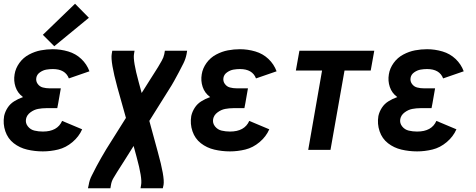

<svg xmlns="http://www.w3.org/2000/svg" viewBox="-21 -801 2541 1026"><path d="M208 8Q165 8 124.5 -1.5Q84 -11 52.5 -35.5Q21 -60 7.5 -99.5Q-6 -139 1 -181Q6 -204 19.5 -225Q33 -246 54.5 -259.5Q76 -273 99 -281L102 -282L100 -284Q73 -304 62 -336.5Q51 -369 57 -404Q62 -436 82.5 -464.5Q103 -493 134 -509.5Q165 -526 197 -532Q229 -538 261 -538Q303 -538 343.5 -526Q384 -514 413.5 -486Q443 -458 457 -420L347 -382Q328 -432 261 -432Q244 -432 226.5 -429Q209 -426 192.5 -414.5Q176 -403 173 -385Q170 -367 180.5 -352.5Q191 -338 208 -333.5Q225 -329 244 -329H304L290 -249L285 -223H225Q204 -223 182.5 -219Q161 -215 141.5 -200.5Q122 -186 118 -165Q114 -143 128 -125.5Q142 -108 163.5 -103Q185 -98 208 -98Q286 -98 311 -155L418 -110Q401 -71 366 -41.5Q331 -12 290 -2Q249 8 208 8ZM269 -554 208 -615 380 -781 454 -706Z M449 205 453 187Q457 161 469.5 137Q482 113 494 89Q504 70 515 51L520 42Q533 19 547 -4L652 -171L606 -335Q569 -471 576 -512L579 -530H698L695 -512Q689 -476 720 -363L736 -304L782 -377Q792 -394 803 -410Q814 -426 823.5 -442.5Q833 -459 843 -476Q853 -493 857 -512L860 -530H979L976 -512Q971 -486 959 -462Q947 -438 934.5 -414.5Q922 -391 909 -367.5Q896 -344 881 -321L777 -155L822 10Q860 146 853 187L849 205H730L733 187Q740 151 709 38L693 -21L647 52Q637 69 626 85Q615 101 605 118L585 151Q575 168 572 187L569 205Z M1208 8Q1165 8 1124.5 -1.5Q1084 -11 1052.5 -35.5Q1021 -60 1007.5 -99.5Q994 -139 1001 -181Q1006 -204 1019.5 -225Q1033 -246 1054.5 -259.5Q1076 -273 1099 -281L1102 -282L1100 -284Q1073 -304 1062 -336.5Q1051 -369 1057 -404Q1062 -436 1082.5 -464.5Q1103 -493 1134 -509.5Q1165 -526 1197 -532Q1229 -538 1261 -538Q1303 -538 1343.5 -526Q1384 -514 1413.5 -486Q1443 -458 1457 -420L1347 -382Q1328 -432 1261 -432Q1244 -432 1226.5 -429Q1209 -426 1192.5 -414.5Q1176 -403 1173 -385Q1170 -367 1180.5 -352.5Q1191 -338 1208 -333.5Q1225 -329 1244 -329H1304L1290 -249L1285 -223H1225Q1204 -223 1182.5 -219Q1161 -215 1141.5 -200.5Q1122 -186 1118 -165Q1114 -143 1128 -125.5Q1142 -108 1163.5 -103Q1185 -98 1208 -98Q1286 -98 1311 -155L1418 -110Q1401 -71 1366 -41.5Q1331 -12 1290 -2Q1249 8 1208 8Z M1626 0 1700 -424H1560L1579 -530H1979L1960 -424H1820L1745 0Z M2208 8Q2165 8 2124.5 -1.5Q2084 -11 2052.5 -35.5Q2021 -60 2007.5 -99.5Q1994 -139 2001 -181Q2006 -204 2019.5 -225Q2033 -246 2054.5 -259.5Q2076 -273 2099 -281L2102 -282L2100 -284Q2073 -304 2062 -336.5Q2051 -369 2057 -404Q2062 -436 2082.5 -464.5Q2103 -493 2134 -509.5Q2165 -526 2197 -532Q2229 -538 2261 -538Q2303 -538 2343.5 -526Q2384 -514 2413.5 -486Q2443 -458 2457 -420L2347 -382Q2328 -432 2261 -432Q2244 -432 2226.5 -429Q2209 -426 2192.5 -414.5Q2176 -403 2173 -385Q2170 -367 2180.5 -352.5Q2191 -338 2208 -333.5Q2225 -329 2244 -329H2304L2290 -249L2285 -223H2225Q2204 -223 2182.5 -219Q2161 -215 2141.5 -200.5Q2122 -186 2118 -165Q2114 -143 2128 -125.5Q2142 -108 2163.5 -103Q2185 -98 2208 -98Q2286 -98 2311 -155L2418 -110Q2401 -71 2366 -41.5Q2331 -12 2290 -2Q2249 8 2208 8Z"/></svg>

Font: Iosevka SS08
Style: Bold Italic
Weight: 700
Italic angle: -10°
Monospace: yes
Designer: Belleve Invis
Foundry: Belleve Invis
Version: 2.1.0; ttfautohint (v1.8.2)